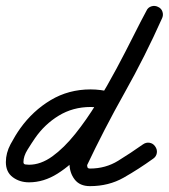

<svg xmlns="http://www.w3.org/2000/svg" viewBox="-42 -594 576 655"><path d="M337 -280Q349 -277 355 -266Q361 -255 358 -243Q355 -231 344 -225Q333 -219 321 -222Q293 -229 267 -229Q207 -229 158.5 -199.5Q110 -170 77 -122Q66 -106 52 -83.5Q38 -61 38 -41Q38 -34 44.5 -33Q51 -32 57 -32Q97 -32 136.5 -60.5Q176 -89 214.5 -137Q253 -185 288.5 -243Q324 -301 355.5 -360Q387 -419 413 -471Q439 -523 458 -558Q458 -558 458 -558Q458 -558 458 -558Q463 -569 475 -572.5Q487 -576 498 -570Q509 -565 512.5 -553Q516 -541 510 -530Q488 -489 460 -432Q432 -375 398.5 -312.5Q365 -250 326.5 -189.5Q288 -129 244.5 -80Q201 -31 154 -1.5Q107 28 57 28Q25 28 1.5 10.5Q-22 -7 -22 -41Q-22 -72 -6 -102Q10 -132 27 -156Q70 -216 131 -252.5Q192 -289 267 -289Q301 -289 337 -280Q337 -280 337 -280Q337 -280 337 -280ZM496 -571Q508 -566 512 -554.5Q516 -543 511 -532Q453 -402 383 -277.5Q313 -153 252 -24Q252 -24 254 -31Q255 -38 255 -37Q255 -30 256 -24.5Q257 -19 265 -19Q318 -19 361 -45.5Q404 -72 445 -101Q445 -101 445 -101Q445 -101 445 -101Q456 -109 468 -107Q480 -105 487 -95Q495 -84 493 -72Q491 -60 481 -53Q431 -17 380 12Q329 41 265 41Q230 41 212.5 18Q195 -5 195 -37Q195 -38 196 -43Q198 -49 198 -50Q258 -178 328 -302.5Q398 -427 457 -556Q462 -568 473.5 -572Q485 -576 496 -571Z"/></svg>

Font: FRB American Cursive Guidelines
Style: Bold Italic
Weight: 700
Italic angle: -25°
Version: Version 2.0;Modular Font Editor K font №1